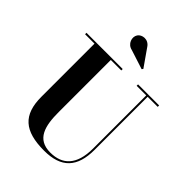

<svg xmlns="http://www.w3.org/2000/svg" viewBox="-281 -1142 1295 1295"><g transform="rotate(45 367.0 -494.0)"><path d="M318 -884 456 -839.5 463 -849 378 -970.5C348.5 -1018 292 -1007 273.5 -979C252.5 -947 269.5 -894 318 -884ZM19.5 -750V-736.5H109.5V-230C109.5 -57 191.5 14.5 379.5 14.5C542.5 14.5 616.5 -65 616.5 -230V-736.5H712.5V-750H511.5V-736.5H603V-230C603 -70.5 530.5 -6 418 -6C289 -6 265 -108 265 -240V-736.5H365V-750Z"/></g></svg>

Font: Bodoni* 16pt
Style: Bold
Weight: 700
Version: Version 2.3